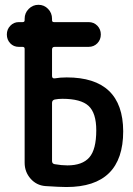

<svg xmlns="http://www.w3.org/2000/svg" viewBox="-20 -750 540 780"><path d="M191.4 -332V-95.7Q191.4 -85 202.1 -83Q230.5 -78.1 253.9 -78.1Q314.5 -78.1 342.8 -110.4Q371.1 -142.6 371.1 -220.7Q371.1 -291 339.8 -319.8Q308.6 -348.6 233.4 -348.6Q216.8 -348.6 202.1 -345.7Q191.4 -342.8 191.4 -332ZM56.6 -559.6Q35.2 -559.6 21.5 -574.2Q7.8 -588.9 7.8 -609.9Q7.8 -630.9 22 -645.5Q36.1 -660.2 56.6 -660.2H72.3Q80.1 -660.2 80.1 -668V-673.8Q80.1 -697.3 96.7 -713.9Q113.3 -730.5 136.2 -730.5Q159.2 -730.5 175.3 -713.9Q191.4 -697.3 191.4 -673.8V-668Q191.4 -660.2 199.2 -660.2H339.8Q361.3 -660.2 375.5 -645.5Q389.6 -630.9 389.6 -609.9Q389.6 -588.9 375.5 -574.2Q361.3 -559.6 339.8 -559.6H202.1Q191.4 -559.6 191.4 -548.8V-441.4Q191.4 -430.7 202.1 -431.6Q223.6 -435.5 251 -435.5Q479.5 -435.5 480.5 -216.8Q480.5 9.8 250 9.8Q223.6 9.8 164.1 5.9Q127.9 2.9 104 -24.4Q80.1 -51.8 80.1 -88.9V-551.8Q80.1 -559.6 71.3 -559.6Z"/></svg>

Font: Rounded-X Mgen+ 1mn medium
Style: Regular
Weight: 500
Designer: [Source Han Sans]
Ryoko NISHIZUKA  (kana & ideographs); Paul D. Hunt (Latin, Greek & Cyrillic); Wenlong ZHANG  (bopomofo
Version: Version 1.059.20150602